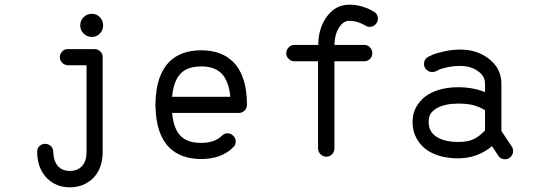

<svg xmlns="http://www.w3.org/2000/svg" viewBox="-20 -677 2280 821"><path d="M337.5 -603.5Q352 -618 372.5 -618Q393 -618 407 -603.5Q421 -589 421 -568.5Q421 -548 407 -533.5Q393 -519 372.5 -519Q352 -519 337.5 -533.5Q323 -548 323 -568.5Q323 -589 337.5 -603.5ZM272 -467H384Q399 -467 409 -457Q419 -447 419 -433V-27Q419 44 377 86Q337 124 278 124Q220 124 181 85Q140 44 139 -26Q138 -41 148 -51.5Q158 -62 172.5 -62Q187 -62 197.5 -52Q208 -42 208 -27Q209 14 230 36Q249 54 278 54Q309 54 328 36Q350 15 350 -27V-398H272Q257 -398 246.5 -408Q236 -418 236 -432.5Q236 -447 246.5 -457.5Q257 -468 272 -467Z M841 -462H840Q841 -462 841 -462Q928 -462 978 -411Q1036 -352 1036 -229Q1036 -214 1025.5 -204Q1015 -194 1001 -194H716Q722 -126 753 -95Q782 -66 840 -66Q898 -66 928 -96Q938 -107 953 -107Q967 -107 977.5 -96.5Q988 -86 988 -72Q988 -57 977 -47Q927 3 840 3Q754 3 704 -46Q647 -103 645 -222Q644 -225 644 -228.5Q644 -232 645 -236Q647 -354 703 -412Q753 -462 841 -462ZM841 -393Q782 -393 753 -363Q722 -332 716 -263H965Q958 -331 928 -362Q898 -393 841 -393Z M1474 -657Q1501 -657 1527 -649.5Q1553 -642 1566 -634L1579 -627Q1596 -617 1596 -597Q1596 -583 1585.5 -572.5Q1575 -562 1561 -562Q1551 -562 1542 -568Q1508 -588 1474 -588Q1449 -588 1431 -561Q1411 -531 1410 -485H1537H1538Q1552 -485 1562 -474.5Q1572 -464 1572 -449.5Q1572 -435 1562 -425Q1552 -415 1538 -415H1537H1410V-42Q1410 -28 1400 -17.5Q1390 -7 1375.5 -7Q1361 -7 1350.5 -17.5Q1340 -28 1340 -42V-415Q1240 -415 1240 -415H1239Q1225 -415 1214.5 -425Q1204 -435 1204 -449.5Q1204 -464 1214.5 -474.5Q1225 -485 1239 -485H1240H1341Q1341 -552 1374 -601Q1412 -657 1474 -657Z M1948 -465Q2017 -465 2066 -429Q2124 -387 2124 -319V-227V-117Q2127 -113 2131.5 -106Q2136 -99 2145.5 -84.5Q2155 -70 2161.5 -60.5Q2168 -51 2168 -51Q2174 -42 2174 -31Q2174 -17 2164 -6.5Q2154 4 2139 4Q2120 4 2110 -12L2084 -52Q2021 0 1939 0Q1862 0 1811 -32Q1781 -51 1762.5 -83Q1744 -115 1744 -155Q1744 -195 1764 -226.5Q1784 -258 1815 -275Q1866 -304 1939 -304Q2003 -304 2054 -283V-319Q2054 -351 2025 -372Q1994 -395 1948 -395Q1919 -395 1893.5 -389.5Q1868 -384 1857 -379L1846 -373Q1838 -369 1828 -369Q1814 -369 1803.5 -379Q1793 -389 1793 -403Q1793 -424 1811 -434Q1818 -437 1829 -442.5Q1840 -448 1876 -456.5Q1912 -465 1948 -465ZM1939 -234Q1884 -234 1849 -215Q1830 -204 1821.5 -191Q1813 -178 1813 -155Q1813 -113 1847.5 -91.5Q1882 -70 1939 -70Q1981 -70 2005.5 -82Q2030 -94 2054 -119V-206Q2028 -221 2003 -227.5Q1978 -234 1939 -234Z"/></svg>

Font: Brass Mono
Style: Regular
Weight: 400
Monospace: yes
Version: Version 1.100; ttfautohint (v1.8.3) -l 8 -r 50 -G 200 -x 14 